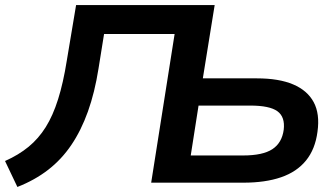

<svg xmlns="http://www.w3.org/2000/svg" viewBox="-29 -725 1335 762"><path d="M40 17 -9 -86Q45 -110 84.5 -142.5Q124 -175 152.5 -220.5Q181 -266 201.5 -331Q222 -396 236 -484L273 -705H823L776 -414H991Q1078 -414 1134.5 -390Q1191 -366 1216 -319.5Q1241 -273 1231 -202Q1222 -133 1185.5 -88Q1149 -43 1086.5 -21.5Q1024 0 937 0H571L664 -590H384L362 -453Q347 -358 320 -282.5Q293 -207 254 -149.5Q215 -92 162 -51Q109 -10 40 17ZM728 -108H936Q1014 -108 1052 -133Q1090 -158 1097 -210Q1103 -261 1072 -283.5Q1041 -306 964 -306H759Z"/></svg>

Font: Nunito Sans 10pt SemiExpanded
Style: Bold Italic
Weight: 700
Width: 6
Italic angle: -9°
Designer: Vernon Adams
Foundry: Vernon Adams
Version: Version 3.101;gftools[0.9.27]